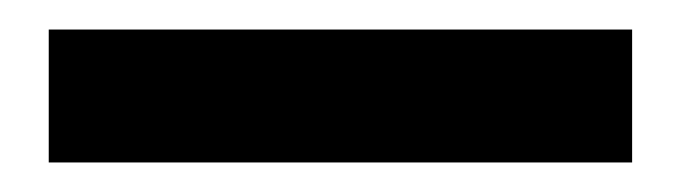

<svg xmlns="http://www.w3.org/2000/svg" viewBox="-20 -16 461 130"><path d="M13 94V4H408V94Z"/></svg>

Font: MB Grotesk
Style: Regular
Weight: 400
Designer: Nawras Khrais
Foundry: Nawras Khrais
Version: Version 1.000;PS 001.000;hotconv 1.0.88;makeotf.lib2.5.64775